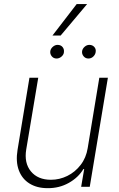

<svg xmlns="http://www.w3.org/2000/svg" viewBox="-20 -935 597 961"><path d="M418.9 -193.4 477.1 -545.9H520L429.2 0H386.2L401.4 -88.9H397.5Q372.1 -46.4 324.2 -19.5Q276.4 7.3 218.3 6.8Q165 6.8 127.7 -16.4Q90.3 -39.6 74.2 -82.8Q58.1 -126 67.9 -185.5L127.4 -545.9H171.4L111.3 -187Q100.1 -119.1 134.8 -77.1Q169.4 -35.2 234.9 -35.2Q277.8 -35.2 316.9 -54.4Q356 -73.7 383.5 -109.4Q411.1 -145 418.9 -193.4ZM263.2 -642.1Q248 -642.1 238.8 -653.6Q229.5 -665 231.9 -680.2Q234.4 -692.4 245.1 -701.4Q255.9 -710.4 268.1 -710.4Q284.2 -710.4 293.2 -699.5Q302.2 -688.5 299.8 -672.4Q298.3 -660.6 287.4 -651.4Q276.4 -642.1 263.2 -642.1ZM422.4 -642.1Q407.7 -642.1 398.2 -653.6Q388.7 -665 391.1 -680.2Q393.6 -692.4 404.1 -701.4Q414.6 -710.4 427.2 -710.4Q442.9 -710.4 452.4 -699.5Q461.9 -688.5 458.5 -672.4Q456.1 -660.2 446 -651.1Q436 -642.1 422.4 -642.1ZM242.7 -757.3 363.8 -914.6H416L283.7 -757.3Z"/></svg>

Font: Inter Tight ExtraLight
Style: Italic
Weight: 250
Italic angle: -9.39999°
Designer: Rasmus Andersson
Foundry: rsms
Version: Version 3.004